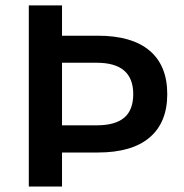

<svg xmlns="http://www.w3.org/2000/svg" viewBox="-20 -680 670 700"><path d="M336.9 -549.8Q460.9 -549.8 525.4 -495.4Q589.8 -440.9 589.8 -336.9Q589.8 -233.4 525.4 -178.7Q460.9 -124 336.9 -124H206.1V0H85V-660.2H206.1V-549.8ZM206.1 -223.1H333Q399.9 -223.1 432.9 -251Q465.8 -278.8 465.8 -336.9Q465.8 -451.2 333 -451.2H206.1Z"/></svg>

Font: Human Sans Medium
Style: Regular
Weight: 500
Designer: Tim Radville
Foundry: Continuum
Version: Version 1.000;FEAKit 1.0